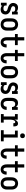

<svg xmlns="http://www.w3.org/2000/svg" viewBox="2598 -3394 803 6040"><g transform="rotate(90 3000.0 -373.5)"><path d="M282 8Q264 8 246.5 5.5Q229 3 212 -3Q195 -9 179.5 -19Q164 -29 153 -43V0H65V-181H153V-136Q153 -126 157.5 -116.5Q162 -107 170 -100.5Q178 -94 187.5 -90Q197 -86 207 -84Q217 -82 227 -81Q237 -80 248 -80Q263 -80 278.5 -82.5Q294 -85 306.5 -93.5Q319 -102 327 -116Q335 -130 335 -145Q335 -161 325.5 -175Q316 -189 301.5 -196.5Q287 -204 271.5 -208.5Q256 -213 240.5 -217.5Q225 -222 210 -227Q195 -232 180 -238.5Q165 -245 151 -253.5Q137 -262 125 -272.5Q113 -283 103 -295.5Q93 -308 86 -323Q79 -338 75.5 -353.5Q72 -369 72 -386Q72 -405 77 -424.5Q82 -444 90 -462.5Q98 -481 111.5 -496Q125 -511 142 -521Q159 -531 179 -534.5Q199 -538 218 -538Q236 -538 254 -535.5Q272 -533 289 -527Q306 -521 321 -511Q336 -501 347 -487V-530H435V-349H347V-394Q347 -409 337 -421.5Q327 -434 313 -440Q299 -446 283.5 -448Q268 -450 253 -450Q239 -450 224.5 -447Q210 -444 198 -435.5Q186 -427 179.5 -413.5Q173 -400 173 -385Q173 -369 182.5 -355.5Q192 -342 206 -334Q220 -326 235.5 -321.5Q251 -317 266.5 -312.5Q282 -308 297.5 -303Q313 -298 328 -291.5Q343 -285 356.5 -277Q370 -269 382.5 -258Q395 -247 405 -234.5Q415 -222 421.5 -207.5Q428 -193 431.5 -177Q435 -161 435 -145Q435 -114 425 -84.5Q415 -55 393.5 -33Q372 -11 342.5 -1.5Q313 8 282 8Z M750 8Q723 8 696.5 2.5Q670 -3 646.5 -16Q623 -29 605 -49.5Q587 -70 576 -95Q565 -120 561 -146.5Q557 -173 557 -200V-330Q557 -357 561 -383.5Q565 -410 576 -435Q587 -460 605 -480.5Q623 -501 646.5 -514Q670 -527 696.5 -534Q723 -541 750 -541Q777 -541 803.5 -534Q830 -527 853.5 -514Q877 -501 895 -480.5Q913 -460 924 -435Q935 -410 939 -383.5Q943 -357 943 -330V-200Q943 -173 939 -146.5Q935 -120 924 -95Q913 -70 895 -49.5Q877 -29 853.5 -16Q830 -3 803.5 2.5Q777 8 750 8ZM750 -80Q764 -80 778 -84Q792 -88 803.5 -96.5Q815 -105 822.5 -117.5Q830 -130 834.5 -143.5Q839 -157 841 -171.5Q843 -186 843 -200V-330Q843 -352 838.5 -373.5Q834 -395 822.5 -413Q811 -431 790.5 -440.5Q770 -450 749 -450Q727 -450 707.5 -440Q688 -430 676.5 -412Q665 -394 661 -372.5Q657 -351 657 -330V-200Q657 -186 659 -171.5Q661 -157 665.5 -143.5Q670 -130 677.5 -117.5Q685 -105 696.5 -96.5Q708 -88 722 -84Q736 -80 750 -80Z M1312 8Q1287 8 1263 2Q1239 -4 1219 -18Q1199 -32 1185.5 -52.5Q1172 -73 1163.5 -96.5Q1155 -120 1152.5 -144Q1150 -168 1150 -193V-442H1049V-530H1150V-735H1250V-530H1399V-442H1250V-193Q1250 -181 1251 -169Q1252 -157 1254 -145.5Q1256 -134 1260 -122.5Q1264 -111 1271 -101Q1278 -91 1289 -85.5Q1300 -80 1312 -80Q1322 -80 1332 -84Q1342 -88 1349 -96Q1356 -104 1360.5 -113.5Q1365 -123 1367.5 -133Q1370 -143 1371.5 -153.5Q1373 -164 1373 -175Q1373 -176 1373 -177.5Q1373 -179 1373 -180H1473Q1473 -177 1473 -174.5Q1473 -172 1473 -170Q1473 -147 1469 -124.5Q1465 -102 1456 -81.5Q1447 -61 1432.5 -43Q1418 -25 1398.5 -13Q1379 -1 1356.5 3.5Q1334 8 1312 8Z M1812 8Q1787 8 1763 2Q1739 -4 1719 -18Q1699 -32 1685.5 -52.5Q1672 -73 1663.5 -96.5Q1655 -120 1652.5 -144Q1650 -168 1650 -193V-442H1549V-530H1650V-735H1750V-530H1899V-442H1750V-193Q1750 -181 1751 -169Q1752 -157 1754 -145.5Q1756 -134 1760 -122.5Q1764 -111 1771 -101Q1778 -91 1789 -85.5Q1800 -80 1812 -80Q1822 -80 1832 -84Q1842 -88 1849 -96Q1856 -104 1860.5 -113.5Q1865 -123 1867.5 -133Q1870 -143 1871.5 -153.5Q1873 -164 1873 -175Q1873 -176 1873 -177.5Q1873 -179 1873 -180H1973Q1973 -177 1973 -174.5Q1973 -172 1973 -170Q1973 -147 1969 -124.5Q1965 -102 1956 -81.5Q1947 -61 1932.5 -43Q1918 -25 1898.5 -13Q1879 -1 1856.5 3.5Q1834 8 1812 8Z M2250 8Q2223 8 2196.5 2.5Q2170 -3 2146.5 -16Q2123 -29 2105 -49.5Q2087 -70 2076 -95Q2065 -120 2061 -146.5Q2057 -173 2057 -200V-330Q2057 -357 2061 -383.5Q2065 -410 2076 -435Q2087 -460 2105 -480.5Q2123 -501 2146.5 -514Q2170 -527 2196.5 -534Q2223 -541 2250 -541Q2277 -541 2303.5 -534Q2330 -527 2353.5 -514Q2377 -501 2395 -480.5Q2413 -460 2424 -435Q2435 -410 2439 -383.5Q2443 -357 2443 -330V-200Q2443 -173 2439 -146.5Q2435 -120 2424 -95Q2413 -70 2395 -49.5Q2377 -29 2353.5 -16Q2330 -3 2303.5 2.5Q2277 8 2250 8ZM2250 -80Q2264 -80 2278 -84Q2292 -88 2303.5 -96.5Q2315 -105 2322.5 -117.5Q2330 -130 2334.5 -143.5Q2339 -157 2341 -171.5Q2343 -186 2343 -200V-330Q2343 -352 2338.5 -373.5Q2334 -395 2322.5 -413Q2311 -431 2290.5 -440.5Q2270 -450 2249 -450Q2227 -450 2207.5 -440Q2188 -430 2176.5 -412Q2165 -394 2161 -372.5Q2157 -351 2157 -330V-200Q2157 -186 2159 -171.5Q2161 -157 2165.5 -143.5Q2170 -130 2177.5 -117.5Q2185 -105 2196.5 -96.5Q2208 -88 2222 -84Q2236 -80 2250 -80Z M2782 8Q2764 8 2746.5 5.5Q2729 3 2712 -3Q2695 -9 2679.5 -19Q2664 -29 2653 -43V0H2565V-181H2653V-136Q2653 -126 2657.5 -116.5Q2662 -107 2670 -100.5Q2678 -94 2687.5 -90Q2697 -86 2707 -84Q2717 -82 2727 -81Q2737 -80 2748 -80Q2763 -80 2778.5 -82.5Q2794 -85 2806.5 -93.5Q2819 -102 2827 -116Q2835 -130 2835 -145Q2835 -161 2825.5 -175Q2816 -189 2801.5 -196.5Q2787 -204 2771.5 -208.5Q2756 -213 2740.5 -217.5Q2725 -222 2710 -227Q2695 -232 2680 -238.5Q2665 -245 2651 -253.5Q2637 -262 2625 -272.5Q2613 -283 2603 -295.5Q2593 -308 2586 -323Q2579 -338 2575.5 -353.5Q2572 -369 2572 -386Q2572 -405 2577 -424.5Q2582 -444 2590 -462.5Q2598 -481 2611.5 -496Q2625 -511 2642 -521Q2659 -531 2679 -534.5Q2699 -538 2718 -538Q2736 -538 2754 -535.5Q2772 -533 2789 -527Q2806 -521 2821 -511Q2836 -501 2847 -487V-530H2935V-349H2847V-394Q2847 -409 2837 -421.5Q2827 -434 2813 -440Q2799 -446 2783.5 -448Q2768 -450 2753 -450Q2739 -450 2724.5 -447Q2710 -444 2698 -435.5Q2686 -427 2679.5 -413.5Q2673 -400 2673 -385Q2673 -369 2682.5 -355.5Q2692 -342 2706 -334Q2720 -326 2735.5 -321.5Q2751 -317 2766.5 -312.5Q2782 -308 2797.5 -303Q2813 -298 2828 -291.5Q2843 -285 2856.5 -277Q2870 -269 2882.5 -258Q2895 -247 2905 -234.5Q2915 -222 2921.5 -207.5Q2928 -193 2931.5 -177Q2935 -161 2935 -145Q2935 -114 2925 -84.5Q2915 -55 2893.5 -33Q2872 -11 2842.5 -1.5Q2813 8 2782 8Z M3247 8Q3221 8 3194.5 2.5Q3168 -3 3145 -16.5Q3122 -30 3104 -50.5Q3086 -71 3075.5 -95.5Q3065 -120 3061 -146.5Q3057 -173 3057 -200V-330Q3057 -355 3059.5 -379.5Q3062 -404 3070 -427.5Q3078 -451 3091 -472.5Q3104 -494 3123.5 -509.5Q3143 -525 3167.5 -531.5Q3192 -538 3216 -538Q3236 -538 3255 -534.5Q3274 -531 3291 -522.5Q3308 -514 3322.5 -500.5Q3337 -487 3347 -471V-530H3435V-349H3347Q3347 -369 3341.5 -388.5Q3336 -408 3323 -422.5Q3310 -437 3290.5 -443.5Q3271 -450 3252 -450Q3237 -450 3223 -446.5Q3209 -443 3197.5 -434Q3186 -425 3178 -413Q3170 -401 3165.5 -387Q3161 -373 3159 -358.5Q3157 -344 3157 -330V-200Q3157 -186 3158.5 -172Q3160 -158 3164.5 -144.5Q3169 -131 3176.5 -118.5Q3184 -106 3195 -97Q3206 -88 3219.5 -84Q3233 -80 3247 -80Q3266 -80 3284 -87Q3302 -94 3314 -109Q3326 -124 3331.5 -142.5Q3337 -161 3337 -180Q3337 -180 3337 -180.5Q3337 -181 3337 -181H3437Q3437 -181 3437 -180.5Q3437 -180 3437 -179Q3437 -154 3431.5 -129.5Q3426 -105 3414.5 -82.5Q3403 -60 3385 -42Q3367 -24 3344.5 -12.5Q3322 -1 3297 3.5Q3272 8 3247 8Z M3567 0V-88H3644V-442H3567V-530H3744V-427Q3750 -448 3760 -468Q3770 -488 3785 -504Q3800 -520 3820.5 -529Q3841 -538 3863 -538Q3880 -538 3896.5 -534Q3913 -530 3925 -518Q3937 -506 3943 -490Q3949 -474 3952 -457.5Q3955 -441 3955.5 -424.5Q3956 -408 3956 -391H3856Q3856 -398 3856 -404.5Q3856 -411 3854.5 -417.5Q3853 -424 3850.5 -430.5Q3848 -437 3843.5 -442Q3839 -447 3832 -448.5Q3825 -450 3818 -450Q3801 -450 3787.5 -439Q3774 -428 3766.5 -413Q3759 -398 3755 -381.5Q3751 -365 3748.5 -348Q3746 -331 3745 -314.5Q3744 -298 3744 -281V-88H3836V0Z M4075 0V-88H4207V-442H4089V-530H4307V-88H4425V0ZM4250 -605Q4235 -605 4220 -609.5Q4205 -614 4194.5 -624.5Q4184 -635 4179.5 -650Q4175 -665 4175 -680Q4175 -695 4179.5 -710Q4184 -725 4194.5 -735.5Q4205 -746 4220 -750.5Q4235 -755 4250 -755Q4265 -755 4280 -750.5Q4295 -746 4305.5 -735.5Q4316 -725 4320.5 -710Q4325 -695 4325 -680Q4325 -665 4320.5 -650Q4316 -635 4305.5 -624.5Q4295 -614 4280 -609.5Q4265 -605 4250 -605Z M4812 8Q4787 8 4763 2Q4739 -4 4719 -18Q4699 -32 4685.5 -52.5Q4672 -73 4663.5 -96.5Q4655 -120 4652.5 -144Q4650 -168 4650 -193V-442H4549V-530H4650V-735H4750V-530H4899V-442H4750V-193Q4750 -181 4751 -169Q4752 -157 4754 -145.5Q4756 -134 4760 -122.5Q4764 -111 4771 -101Q4778 -91 4789 -85.5Q4800 -80 4812 -80Q4822 -80 4832 -84Q4842 -88 4849 -96Q4856 -104 4860.5 -113.5Q4865 -123 4867.5 -133Q4870 -143 4871.5 -153.5Q4873 -164 4873 -175Q4873 -176 4873 -177.5Q4873 -179 4873 -180H4973Q4973 -177 4973 -174.5Q4973 -172 4973 -170Q4973 -147 4969 -124.5Q4965 -102 4956 -81.5Q4947 -61 4932.5 -43Q4918 -25 4898.5 -13Q4879 -1 4856.5 3.5Q4834 8 4812 8Z M5312 8Q5287 8 5263 2Q5239 -4 5219 -18Q5199 -32 5185.5 -52.5Q5172 -73 5163.5 -96.5Q5155 -120 5152.5 -144Q5150 -168 5150 -193V-442H5049V-530H5150V-735H5250V-530H5399V-442H5250V-193Q5250 -181 5251 -169Q5252 -157 5254 -145.5Q5256 -134 5260 -122.5Q5264 -111 5271 -101Q5278 -91 5289 -85.5Q5300 -80 5312 -80Q5322 -80 5332 -84Q5342 -88 5349 -96Q5356 -104 5360.5 -113.5Q5365 -123 5367.5 -133Q5370 -143 5371.5 -153.5Q5373 -164 5373 -175Q5373 -176 5373 -177.5Q5373 -179 5373 -180H5473Q5473 -177 5473 -174.5Q5473 -172 5473 -170Q5473 -147 5469 -124.5Q5465 -102 5456 -81.5Q5447 -61 5432.5 -43Q5418 -25 5398.5 -13Q5379 -1 5356.5 3.5Q5334 8 5312 8Z M5750 8Q5723 8 5696.5 2.5Q5670 -3 5646.5 -16Q5623 -29 5605 -49.5Q5587 -70 5576 -95Q5565 -120 5561 -146.5Q5557 -173 5557 -200V-330Q5557 -357 5561 -383.5Q5565 -410 5576 -435Q5587 -460 5605 -480.5Q5623 -501 5646.5 -514Q5670 -527 5696.5 -534Q5723 -541 5750 -541Q5777 -541 5803.5 -534Q5830 -527 5853.5 -514Q5877 -501 5895 -480.5Q5913 -460 5924 -435Q5935 -410 5939 -383.5Q5943 -357 5943 -330V-200Q5943 -173 5939 -146.5Q5935 -120 5924 -95Q5913 -70 5895 -49.5Q5877 -29 5853.5 -16Q5830 -3 5803.5 2.5Q5777 8 5750 8ZM5750 -80Q5764 -80 5778 -84Q5792 -88 5803.5 -96.5Q5815 -105 5822.5 -117.5Q5830 -130 5834.5 -143.5Q5839 -157 5841 -171.5Q5843 -186 5843 -200V-330Q5843 -352 5838.5 -373.5Q5834 -395 5822.5 -413Q5811 -431 5790.5 -440.5Q5770 -450 5749 -450Q5727 -450 5707.5 -440Q5688 -430 5676.5 -412Q5665 -394 5661 -372.5Q5657 -351 5657 -330V-200Q5657 -186 5659 -171.5Q5661 -157 5665.5 -143.5Q5670 -130 5677.5 -117.5Q5685 -105 5696.5 -96.5Q5708 -88 5722 -84Q5736 -80 5750 -80Z"/></g></svg>

Font: Iosevka Slab Semibold
Style: Regular
Weight: 600
Monospace: yes
Designer: Belleve Invis
Foundry: Belleve Invis
Version: Version 11.1.1; ttfautohint (v1.8.3)